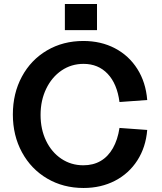

<svg xmlns="http://www.w3.org/2000/svg" viewBox="-20 -920 806 956"><path d="M44 -350Q44 -455 89 -538.5Q134 -622 214 -669Q294 -716 395 -716Q483 -716 552.5 -679.5Q622 -643 664 -576.5Q706 -510 713 -422L575 -412Q563 -503 516 -552.5Q469 -602 396 -602Q335 -602 286.5 -569Q238 -536 210 -478Q182 -420 182 -348Q182 -276 209.5 -219Q237 -162 285.5 -129.5Q334 -97 395 -97Q444 -97 481 -118.5Q518 -140 542 -182Q566 -224 575 -283L713 -273Q706 -187 664 -121.5Q622 -56 552.5 -20Q483 16 396 16Q295 16 215 -31Q135 -78 89.5 -161.5Q44 -245 44 -350ZM303 -900H463V-770H303Z"/></svg>

Font: Uncut Sans Variable
Style: Regular
Weight: 400
Designer: Kasper Nordkvist
Foundry: UNCUT.wtf
Version: Version 1.303;Glyphs 3.1.2 (3151)